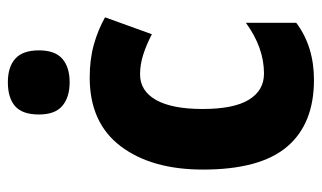

<svg xmlns="http://www.w3.org/2000/svg" viewBox="-185 -623 818 488"><g transform="rotate(-90 224.0 -379.0)"><path d="M265 10Q153 10 95 -58.5Q37 -127 37 -272Q37 -403 96.5 -481.5Q156 -560 271 -560Q317 -560 354.5 -549.5Q392 -539 424 -521L381 -402Q354 -416 329 -424Q304 -432 279 -432Q237 -432 214 -391.5Q191 -351 191 -273Q191 -194 214.5 -155.5Q238 -117 281 -117Q347 -117 410 -163V-35Q350 10 265 10ZM259 -768Q298 -768 319 -749Q340 -730 340 -689Q340 -648 318.5 -629.5Q297 -611 259 -611Q221 -611 199 -629.5Q177 -648 177 -689Q177 -731 198 -749.5Q219 -768 259 -768Z"/></g></svg>

Font: Noto Sans Devanagari Condensed ExtraBold
Style: Regular
Weight: 800
Width: 3
Designer: Jelle Bosma - Monotype Design Team
Foundry: Monotype Imaging Inc.
Version: Version 2.004; ttfautohint (v1.8.4.7-5d5b)